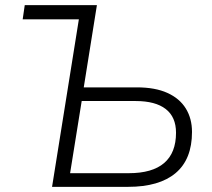

<svg xmlns="http://www.w3.org/2000/svg" viewBox="-20 -725 823 745"><path d="M182 0 286 -650H68L76 -705H356L305 -386H511Q582 -386 629.5 -364.5Q677 -343 701 -304Q725 -265 725 -213Q725 -107 661.5 -53.5Q598 0 477 0ZM252 -53H480Q571 -53 617 -92.5Q663 -132 663 -210Q663 -271 623 -302Q583 -333 506 -333H297Z"/></svg>

Font: Nunito Sans 12pt Light
Style: Italic
Weight: 300
Italic angle: -9°
Designer: Vernon Adams
Foundry: Vernon Adams
Version: Version 3.101;gftools[0.9.27]